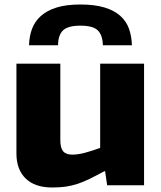

<svg xmlns="http://www.w3.org/2000/svg" viewBox="-20 -823 717 853"><path d="M109 -622Q110 -661 122 -694Q134 -727 161 -751.5Q188 -776 231 -789.5Q274 -803 337 -803Q400 -803 443.5 -790Q487 -777 514 -753Q541 -729 553 -695.5Q565 -662 566 -622H437Q436 -666 415 -687.5Q394 -709 337 -709Q281 -709 259.5 -687.5Q238 -666 238 -622ZM212 10Q135 10 94 -30Q53 -70 53 -141V-540H248V-200Q248 -166 260.5 -151Q273 -136 302 -136Q327 -136 360 -145Q393 -154 425 -166V-540H620V0H456L447 -62H443Q406 -42 378.5 -28.5Q351 -15 325.5 -6.5Q300 2 273.5 6Q247 10 212 10Z"/></svg>

Font: Encode Sans Normal
Style: ExtraBold
Weight: 800
Designer: Pablo Impallari, Andres Torresi
Foundry: Pablo Impallari, Andres Torresi
Version: Version 1.000; ttfautohint (v1.00) -l 8 -r 50 -G 200 -x 14 -